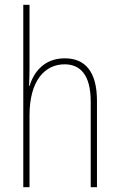

<svg xmlns="http://www.w3.org/2000/svg" viewBox="-20 -780 498 800"><path d="M103 -493V-760H77V0H103V-299C103 -447 169 -512 249 -512C314 -512 358 -469 358 -356V0H384V-360C384 -480 336 -537 250 -537C162 -537 120 -477 103 -422H101C102 -446 103 -463 103 -493Z"/></svg>

Font: Noto Sans Gujarati UI Condensed Thin
Style: Regular
Weight: 100
Width: 3
Designer: Jelle Bosma - Monotype Design Team, Universal Thirst
Foundry: Monotype Imaging Inc.
Version: Version 2.106